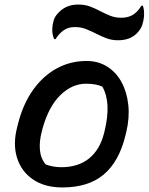

<svg xmlns="http://www.w3.org/2000/svg" viewBox="-20 -813 653 844"><path d="M361 -545Q412 -545 451.5 -520Q491 -495 514.5 -451.5Q538 -408 544 -351.5Q550 -295 535 -232L531 -216Q503 -102 435.5 -45.5Q368 11 254 11Q176 11 124.5 -24.5Q73 -60 54.5 -120.5Q36 -181 56 -256L60 -272Q82 -357 125.5 -418Q169 -479 229 -512Q289 -545 361 -545ZM358 -445Q297 -445 245.5 -395Q194 -345 167 -248L164 -236Q152 -191 155.5 -153.5Q159 -116 181 -90Q214 -78 249 -78Q324 -78 371.5 -116.5Q419 -155 437 -226L440 -238Q470 -362 430 -432Q403 -445 358 -445ZM513 -735Q541 -735 562 -746.5Q583 -758 602 -788H608Q615 -768 613 -741Q612 -726 606 -705.5Q600 -685 581 -666Q551 -636 499 -636Q471 -636 447.5 -645Q424 -654 402.5 -665Q381 -676 358.5 -685Q336 -694 309 -694Q280 -694 260 -680Q240 -666 224 -641H218Q214 -650 211.5 -662Q209 -674 210 -688Q210 -702 215.5 -722Q221 -742 239 -759Q254 -775 275.5 -784Q297 -793 324 -793Q354 -793 377 -784Q400 -775 421 -764Q442 -753 464 -744Q486 -735 513 -735Z"/></svg>

Font: Recursive Mn Csl St Med
Style: Italic
Weight: 500
Italic angle: -15°
Monospace: yes
Version: Version 1.079;hotconv 1.0.112;makeotfexe 2.5.65598; ttfautoh